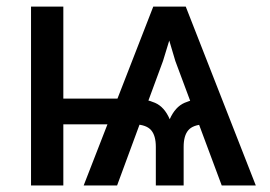

<svg xmlns="http://www.w3.org/2000/svg" viewBox="-20 -566 825 586"><path d="M656.7 0 515.1 -379.9 465.8 -545.9H546.9L760.7 0ZM74.7 0V-545.9H173.3V0ZM127.9 -186.5V-265.1H379.4V-186.5ZM455.6 0V-117.7Q455.6 -151.9 441.4 -168.5Q427.2 -185.1 392.6 -186.5V-264.6Q424.3 -264.6 453.1 -252.2Q481.9 -239.7 498 -202.1Q514.6 -239.7 543.2 -252.2Q571.8 -264.6 603.5 -264.6V-186.5Q568.8 -185.1 554.7 -168.5Q540.5 -151.9 540.5 -117.7V0ZM235.4 0 447.8 -545.9H528.3L477.5 -379.9L337.4 0Z"/></svg>

Font: Inter Cardless
Style: Regular
Weight: 400
Designer: Rasmus Andersson
Foundry: rsms
Version: Version 4.001;git-9221beed3